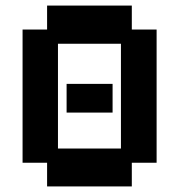

<svg xmlns="http://www.w3.org/2000/svg" viewBox="-20 -658 643 689"><path d="M149 11V-74H61V-552H149V-638H453V-552H542V-74H453V11ZM188 -125H414V-501H188ZM219 -254V-357H384V-254Z"/></svg>

Font: Pixelify Sans
Style: Bold
Weight: 700
Designer: Stefie Justprince
Foundry: Typecalism Foundryline
Version: Version 1.000